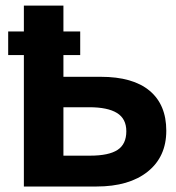

<svg xmlns="http://www.w3.org/2000/svg" viewBox="-20 -679 640 699"><path d="M585.4 -203.1Q585.4 -108.4 517.8 -54.2Q450.2 0 331.1 0H66.9V-478.5H9.8V-564.5H66.9V-658.7H210.9V-564.5H272V-478.5H210.9V-399.4H346.7Q463.9 -399.4 524.7 -348.6Q585.4 -297.9 585.4 -203.1ZM439.9 -201.2Q439.9 -246.6 406 -267.6Q372.1 -288.6 304.7 -288.6H210.9V-112.3H307.6Q376 -112.3 408 -133.3Q439.9 -154.3 439.9 -201.2Z"/></svg>

Font: Liberation Mono
Style: Bold
Weight: 700
Monospace: yes
Designer: Steve Matteson
Foundry: Ascender Corporation
Version: Version 2.1.5